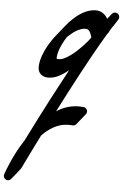

<svg xmlns="http://www.w3.org/2000/svg" viewBox="-279 -507 759 1183"><g transform="rotate(5 100.5 85.0)"><path d="M155.5 -323C171.9 -332.7 189.2 -339.3 205.5 -340.8C214.5 -341.6 219.3 -340.8 224.1 -338.8C228.6 -336.7 232.9 -332.9 237.1 -326.8C243.4 -317.7 248 -304.7 251.5 -290.8C246.9 -284.4 242.3 -278 237.6 -271.7C236.7 -270.6 235.9 -269.5 235.1 -268.4C226.5 -258.4 217.8 -248.5 208.8 -238.8C180.1 -208.2 149.3 -179.1 115.9 -158.8C99.4 -148.9 81.9 -141.1 66.8 -140.2C59.1 -139 51.6 -140.8 50.6 -141.6C50.5 -141.7 50.5 -141.7 50.5 -141.7C50.5 -141.7 50.5 -141.7 50.5 -141.7C50.3 -142 49.7 -143.7 49.8 -146.5C49.8 -163 54.4 -182.4 61 -200.9C67.8 -219.6 76.5 -238 86.5 -255.8C91 -263.7 95.8 -271.5 100.8 -279.1C103.5 -281.8 106.1 -284.5 108.8 -287C123.4 -300.8 139 -313.5 155.5 -323ZM266.7 -181C292.7 -227.7 319.1 -274.3 346.7 -319.9C347.6 -320.9 348.4 -321.8 349.1 -322.9C350.4 -324.2 351.5 -325.5 352.4 -327C356.1 -330.8 358.6 -335.6 359.6 -340.8C363 -346.3 366.4 -351.9 369.8 -357.3C370.2 -358 370.7 -358.6 371.1 -359.3L389.6 -386.8C395.8 -396.3 401.5 -405 407.8 -415.5L408 -415.9C415.3 -428.1 411.7 -444 399.7 -451.9C387.4 -459.9 370.9 -456.4 362.9 -444.1C362.9 -444.1 362.8 -444 362.8 -443.9C361.6 -442.8 360.6 -441.5 359.6 -440C359.6 -440 359.6 -439.9 359.5 -439.9C358.4 -438.7 357.3 -437.4 356.4 -435.9C356.3 -435.9 356.3 -435.8 356.2 -435.8C355.1 -434.6 354 -433.3 353.1 -431.9C353.1 -431.8 353 -431.7 353 -431.7C351.8 -430.5 350.8 -429.2 349.8 -427.8C349.8 -427.7 349.7 -427.6 349.7 -427.6C348.6 -426.4 347.5 -425.1 346.5 -423.7C346.5 -423.6 346.5 -423.6 346.4 -423.5C345.3 -422.3 344.2 -421 343.3 -419.6C343.2 -419.5 343.2 -419.5 343.2 -419.4C342 -418.2 340.9 -416.9 340 -415.5C340 -415.4 339.9 -415.4 339.9 -415.3C339.4 -414.8 339.1 -414.3 338.6 -413.8C337.1 -416.5 335.4 -419.3 333.6 -422.1C325.7 -433.9 313.8 -445.8 298.4 -452.8C290.8 -456.2 282.7 -458.3 274.9 -459.2C271 -459.6 267 -459.8 263.4 -459.8L253.2 -459.3C226 -456.7 202 -446.7 181 -434.4C159.8 -422.1 141.5 -407.1 124.5 -391.1C110.6 -377.9 97.8 -363.8 85.9 -349.1C84.8 -347.8 83.8 -346.4 82.7 -345.1C81.6 -343.7 80.5 -342.3 79.4 -341C78.3 -339.6 77.2 -338.2 76.1 -336.9C75 -335.5 74 -334.1 72.9 -332.8C71.7 -331.4 70.7 -330.1 69.6 -328.7C68.5 -327.4 67.4 -326 66.3 -324.6C65.2 -323.3 64.1 -321.9 63 -320.5C61.9 -319.2 60.9 -317.8 59.8 -316.4C58.7 -315.1 57.6 -313.7 56.5 -312.3C55.4 -311 54.3 -309.6 53.2 -308.2C52.1 -306.9 51.1 -305.5 50 -304.2C48.8 -302.8 47.8 -301.4 46.7 -300.1C45.6 -298.7 44.5 -297.3 43.4 -296C42.3 -294.6 41.2 -293.2 40.1 -291.9C39 -290.5 38 -289.2 36.9 -287.8C18.4 -265.5 2.2 -241.7 -12.2 -216.6C-23.5 -196.6 -33.5 -175.6 -41.5 -153.4C-49.3 -130.9 -55.6 -107.7 -55.8 -80.5C-55.8 -72.5 -54.6 -63.2 -50 -53.6C-45.7 -44 -37.3 -35 -28.4 -30.1C-19.6 -25.1 -10.9 -22.9 -3.1 -21.9C4.8 -20.8 11.7 -21.1 18.8 -21.7C47.3 -24.1 70.3 -35.6 91 -47.7C105.9 -56.9 119.6 -66.9 132.6 -77.5C100.4 -18.2 68.8 41.3 37.7 101C-4.6 182.3 -46.2 263.9 -87.2 345.7L-102.2 375.7C-121 403.7 -137.6 432.8 -152.7 462.4C-174.6 505.4 -193.3 549.7 -209.7 594.7C-214.3 607.3 -208.7 621.7 -196.4 627.7C-184.2 633.7 -169.8 629.4 -162.5 618.3C-161.3 617 -160.2 615.7 -159.3 614.2C-158 612.9 -157 611.6 -156 610.1C-154.8 608.9 -153.7 607.5 -152.7 606C-151.5 604.8 -150.4 603.4 -149.4 601.9C-148.2 600.7 -147.1 599.3 -146.2 597.8C-145 596.6 -143.9 595.2 -142.9 593.7C-141.7 592.5 -140.6 591.1 -139.6 589.6C-138.4 588.4 -137.3 587 -136.4 585.6C-135.1 584.3 -134.1 583 -133.1 581.5C-131.9 580.2 -130.8 578.9 -129.8 577.4C-128.6 576.1 -127.5 574.8 -126.5 573.3C-125.3 572 -124.2 570.7 -123.3 569.2C-122 568 -121 566.6 -120 565.1C-118.8 563.9 -117.7 562.5 -116.7 561C-115.5 559.8 -114.4 558.4 -113.4 556.9C-111.5 554.9 -109.7 552.7 -108.4 550L-108.1 549.3L-48.3 426.8L-4 337.8C16.2 316.8 38.4 298.4 62.7 284.5C81 274.1 100.4 266.1 120.5 262C130.5 259.9 140.7 258.4 151 258.1L158.6 257.8L166.6 258.1L182.6 258.8L184.9 258.9C194.7 259.4 203.3 254.4 208.3 246.8C209.5 245.5 210.6 244.2 211.6 242.7C212.8 241.4 213.9 240.1 214.9 238.6C216.1 237.3 217.2 236 218.1 234.5C219.4 233.3 220.5 231.9 221.4 230.4C222.6 229.2 223.7 227.8 224.7 226.3C225.9 225.1 227 223.7 228 222.2C229.2 221 230.3 219.6 231.2 218.1C232.5 216.9 233.5 215.5 234.5 214.1C235.7 212.8 236.8 211.4 237.8 210C239 208.7 240.1 207.3 241.1 205.9C242.3 204.6 243.4 203.3 244.3 201.8C245.6 200.5 246.6 199.2 247.6 197.7C248.8 196.4 249.9 195.1 250.9 193.6C252.1 192.4 253.2 191 254.2 189.5C255.4 188.3 256.5 186.9 257.4 185.4C261.8 180.9 264.7 174.9 265.1 168.1C265.7 153.4 254.4 141 239.7 140.3L220.5 139.4C217.3 139.3 214.1 139.1 210.9 139.1L201 139.4C187.7 139.9 174.6 141.8 161.6 144.5C135.7 149.9 111.1 160 88.7 172.8C84 175.5 79.4 178.4 74.9 181.3C95.6 140.8 116.4 100.5 137.3 60.2C179.4 -20.8 222.5 -101.3 266.7 -181Z"/></g></svg>

Font: Ambarawa
Style: Script
Weight: 500
Foundry: Ekosamp
Version: Version 1.001;